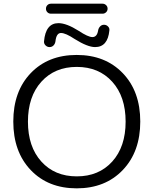

<svg xmlns="http://www.w3.org/2000/svg" viewBox="-20 -1070 834 1050"><path d="M258.8 -995.1Q247.1 -995.1 239.3 -1002.9Q231.4 -1010.7 231.4 -1022.5Q231.4 -1034.2 239.3 -1042Q247.1 -1049.8 258.8 -1049.8H541Q551.8 -1049.8 560.1 -1042Q568.4 -1034.2 568.4 -1022.5Q568.4 -1010.7 560.1 -1002.9Q551.8 -995.1 541 -995.1ZM410.2 -901.4Q461.9 -867.2 485.4 -867.2Q510.7 -867.2 516.6 -903.3Q518.6 -916 527.3 -925.3Q536.1 -934.6 548.8 -934.6Q561.5 -934.6 570.8 -925.3Q580.1 -916 578.1 -903.3Q569.3 -812.5 500 -812.5Q459 -812.5 388.7 -856.4Q338.9 -889.6 313.5 -889.6Q288.1 -889.6 283.2 -843.8Q281.2 -830.1 272.5 -821.3Q263.7 -812.5 251 -812.5Q238.3 -812.5 229 -821.8Q219.7 -831.1 220.7 -843.8Q229.5 -943.4 299.8 -943.4Q343.8 -943.4 410.2 -901.4ZM147.9 -140.1Q52.7 -240.2 52.7 -405.3Q52.7 -570.3 147.9 -669.9Q243.2 -769.5 399.4 -769.5Q555.7 -769.5 651.4 -669.9Q747.1 -570.3 747.1 -405.3Q747.1 -240.2 651.4 -140.1Q555.7 -40 399.4 -40Q243.2 -40 147.9 -140.1ZM206.1 -186.5Q279.3 -105.5 399.9 -105.5Q520.5 -105.5 593.8 -186.5Q667 -267.6 667 -404.8Q667 -542 593.8 -623Q520.5 -704.1 399.9 -704.1Q279.3 -704.1 206.1 -623Q132.8 -542 132.8 -404.8Q132.8 -267.6 206.1 -186.5Z"/></svg>

Font: Gen Jyuu Gothic P Normal
Style: Regular
Weight: 300
Designer: [Source Han Sans]
Ryoko NISHIZUKA  (kana & ideographs); Paul D. Hunt (Latin, Greek & Cyrillic); Wenlong ZHANG  (bopomofo
Version: Version 1.002.20150607